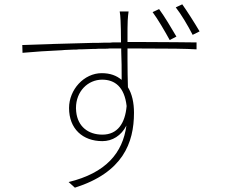

<svg xmlns="http://www.w3.org/2000/svg" viewBox="-20 -825 1040 887"><path d="M902 -680C878 -721 844 -774 822 -805L792 -791C817 -759 848 -707 870 -664L902 -680ZM795 -656C773 -694 738 -752 715 -783L685 -769C709 -737 742 -680 764 -640L795 -656ZM599 -304C599 -351 590 -391 571 -422C570 -457 569 -504 569 -553V-564C569 -576 569 -589 569 -601H625C765 -601 839 -600 888 -597V-629C850 -629 761 -631 623 -631H569V-649C569 -682 569 -711 570 -730C570 -739 573 -766 574 -772H533C534 -768 537 -743 537 -730C538 -710 539 -672 539 -629C537 -629 535 -629 533 -629H522H511C508 -629 504 -629 500 -629L489 -628C471 -628 452 -628 434 -627H423H412C285 -624 162 -620 83 -617L84 -581C138 -586 200 -590 267 -593L277 -594C292 -595 308 -595 323 -596H334C337 -596 341 -597 344 -597H355C374 -598 393 -598 412 -599H422L438 -600C442 -600 445 -600 448 -600H459H469C474 -600 479 -600 485 -601H495C510 -601 525 -601 540 -601V-590C542 -546 542 -502 542 -473V-456C518 -476 489 -487 450 -487C368 -487 299 -411 299 -326C299 -230 362 -173 453 -173C499 -173 540 -198 564 -245C547 -118 469 -26 297 16L326 42C547 -28 599 -164 599 -304ZM331 -326C331 -403 386 -457 452 -457C510 -457 555 -424 565 -335C558 -255 523 -203 453 -203C388 -203 339 -240 332 -309L331 -324V-326ZM331 -320V-324V-314Z"/></svg>

Font: Glow Sans SC Normal ExtraLight
Style: Regular
Weight: 200
Designer: Ryoko NISHIZUKA (kana, bopomofo & ideographs); Paul D. Hunt (Latin, Greek & Cyrillic); Sandoll Communications, Soo-young
Version: Version 0.93